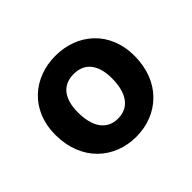

<svg xmlns="http://www.w3.org/2000/svg" viewBox="-92 -714 573 573"><g transform="rotate(-45 194.5 -427.0)"><path d="M361 -431C361 -536 286 -598 194 -598C102 -598 27 -536 27 -431C27 -321 102 -256 194 -256C286 -256 361 -321 361 -431ZM122 -431C122 -487 146 -521 194 -521C242 -521 266 -487 266 -431C266 -371 242 -333 194 -333C146 -333 122 -371 122 -431Z"/></g></svg>

Font: Falling Sky
Style: Med
Weight: 500
Designer: Paul D. Hunt
Foundry: Adobe Systems Incorporated
Version: Version 1.02